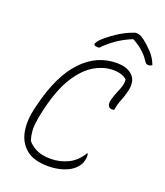

<svg xmlns="http://www.w3.org/2000/svg" viewBox="-168 -1047 1014 1179"><g transform="rotate(20 338.5 -457.0)"><path d="M286 20Q191 20 141 -22.5Q91 -65 79.5 -135Q68 -205 89 -289L96 -317Q146 -517 242 -618.5Q338 -720 468 -720Q503 -720 529.5 -711Q556 -702 572 -685Q592 -666 595.5 -636.5Q599 -607 589 -573Q580 -537 568.5 -511Q557 -485 551 -445Q545 -442 535 -442Q518 -442 511 -458Q504 -474 511 -497Q520 -529 530.5 -553Q541 -577 548 -598.5Q555 -620 552 -644Q521 -672 462 -672Q402 -672 341.5 -637.5Q281 -603 229.5 -523.5Q178 -444 145 -309L139 -284Q129 -244 123.5 -194.5Q118 -145 134 -92Q148 -70 186 -49Q224 -28 285 -28Q345 -28 398 -53.5Q451 -79 485 -136H491Q492 -128 492 -118Q492 -108 490 -99Q487 -81 479.5 -66.5Q472 -52 456 -36Q430 -10 384.5 5Q339 20 286 20ZM512 -934H521Q528 -934 538.5 -931Q549 -928 571 -912Q597 -893 629 -859.5Q661 -826 677 -782Q670 -778 665.5 -776Q661 -774 652 -774Q643 -774 637.5 -778.5Q632 -783 623 -797Q606 -823 579.5 -846.5Q553 -870 515 -891H509Q449 -866 405.5 -834Q362 -802 333 -771H321Q306 -771 302 -775.5Q298 -780 299 -787Q301 -792 310 -804.5Q319 -817 340 -834Q378 -866 421.5 -892.5Q465 -919 512 -934Z"/></g></svg>

Font: Recursive Mn Csl St Lt
Style: Italic
Weight: 300
Italic angle: -15°
Monospace: yes
Version: Version 1.079;hotconv 1.0.112;makeotfexe 2.5.65598; ttfautoh